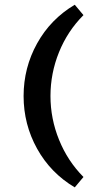

<svg xmlns="http://www.w3.org/2000/svg" viewBox="-20 -624 381 830"><path d="M340.8 141.1 303.2 186Q198.7 124 140.4 18.8Q82 -86.4 82 -208.7Q82 -331.1 140.4 -436.3Q198.7 -541.5 303.2 -603.5L340.8 -558.6Q272 -489.7 235.1 -398.4Q198.2 -307.1 198.2 -209Q198.2 -110.8 235.4 -19.3Q272.5 72.3 340.8 141.1Z"/></svg>

Font: Rachana
Style: Bold
Weight: 700
Designer: Hussain KH
Foundry: Hussain KH, Rajeesh K Nambiar, Santhosh Thottingal, Swathanthra Malayalam Computing (http://smc.org.in)
Version: Version 7.0.0+20221109